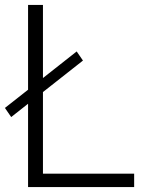

<svg xmlns="http://www.w3.org/2000/svg" viewBox="-25 -760 571 780"><path d="M149.5 -54.5H520V0H89V-338.5L20.5 -284.5L-5 -321.5L89 -395.5V-740H149.5V-443L286.5 -551L312 -514L149.5 -386Z"/></svg>

Font: Encode Sans Light
Style: Regular
Weight: 300
Designer: Multiple Designers
Foundry: Impallari Type
Version: Version 2.000